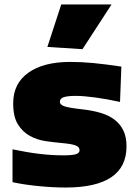

<svg xmlns="http://www.w3.org/2000/svg" viewBox="-20 -828 613 859"><path d="M192 -618 254 -808H479L349 -608ZM273 11Q248 11 218 9.5Q188 8 156.5 5Q125 2 94 -2.5Q63 -7 36 -13V-160Q102 -146 157 -139.5Q212 -133 263 -133Q303 -133 319.5 -138Q336 -143 336 -156Q336 -170 319 -177Q302 -184 257 -188Q223 -191 185 -196.5Q147 -202 114.5 -219.5Q82 -237 60.5 -271Q39 -305 39 -366Q39 -454 106.5 -502.5Q174 -551 295 -551Q344 -551 397 -546Q450 -541 523 -530L517 -372Q457 -385 405.5 -392Q354 -399 319 -399Q281 -399 264.5 -393Q248 -387 248 -373Q248 -359 269.5 -352Q291 -345 347 -339Q393 -334 430 -323Q467 -312 492.5 -292.5Q518 -273 532 -244Q546 -215 546 -173Q546 11 273 11Z"/></svg>

Font: Plata Sans Black
Style: Regular
Weight: 900
Designer: Pablo Impallari, Andres Torresi, & Cristiano Sobral
Foundry: Pablo Impallari, Andres Torresi, & Cristiano Sobral
Version: Version 1.00;December 28, 2019;FontCreator 12.0.0.2547 64-bi